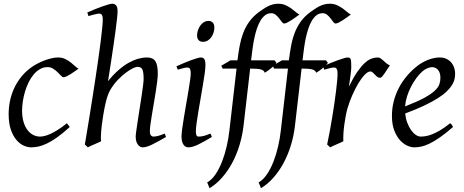

<svg xmlns="http://www.w3.org/2000/svg" viewBox="-20 -762 2462 1019"><path d="M397 -397.9Q386.7 -390.6 375.2 -382.3Q363.8 -374 353 -367.4Q342.3 -360.8 332.8 -356.4Q323.2 -352.1 316.9 -352.1Q311.5 -352.1 303.7 -360.4Q295.9 -368.7 285.4 -378.9Q274.9 -389.2 261.7 -397.5Q248.5 -405.8 232.9 -405.8Q210.4 -405.8 191.9 -395Q173.3 -384.3 158.2 -366.2Q143.1 -348.1 131.6 -324.5Q120.1 -300.8 112.5 -275.1Q105 -249.5 101.1 -223.6Q97.2 -197.8 97.2 -174.8Q97.2 -143.1 104.2 -117.7Q111.3 -92.3 124 -74.5Q136.7 -56.6 154.3 -46.9Q171.9 -37.1 192.9 -37.1Q201.7 -37.1 215.3 -40Q229 -43 246.8 -51Q264.6 -59.1 286.6 -72.8Q308.6 -86.4 335 -107.9Q338.9 -102.5 343.3 -97.2Q347.7 -91.8 350.1 -87.9Q312 -53.2 281.7 -32Q251.5 -10.7 226.8 0.7Q202.1 12.2 182.4 16.1Q162.6 20 145 20Q128.4 20 107.9 11.7Q87.4 3.4 69.1 -17.1Q50.8 -37.6 38.3 -71.8Q25.9 -106 25.9 -157.2Q25.9 -189.9 32.7 -224.9Q39.6 -259.8 54.9 -293.2Q70.3 -326.7 95 -356.9Q119.6 -387.2 155.8 -411.1Q169.4 -419.9 186 -428.2Q202.6 -436.5 220.5 -442.9Q238.3 -449.2 255.6 -453.1Q272.9 -457 288.1 -457Q309.6 -457 326.4 -448.7Q343.3 -440.4 356.4 -429.9Q369.6 -419.4 379.6 -409.9Q389.6 -400.4 397 -397.9Z M861.3 -35.2Q815.9 -8.8 786.4 5.6Q756.8 20 736.3 20Q722.2 20 711.2 4.6Q700.2 -10.7 700.2 -37.1Q700.2 -45.9 703.4 -68.6Q706.5 -91.3 711.2 -121.6Q715.8 -151.9 721.2 -186Q726.6 -220.2 731.2 -251Q735.8 -281.7 739 -306.2Q742.2 -330.6 742.2 -341.8Q742.2 -360.4 740.7 -372.8Q739.3 -385.3 735.6 -393.1Q731.9 -400.9 725.3 -404.1Q718.8 -407.2 708 -407.2Q701.7 -407.2 685.5 -399.7Q669.4 -392.1 648.7 -376.7Q627.9 -361.3 605.7 -338.4Q583.5 -315.4 564.9 -284.2Q551.8 -260.7 543 -225.8Q534.2 -190.9 527.3 -147Q522.9 -120.1 520.5 -99.6Q518.1 -79.1 516.8 -63.2Q515.6 -47.4 515.4 -34.9Q515.1 -22.5 516.1 -12.2Q509.8 -8.8 500.2 -4.6Q490.7 -0.5 480.7 3.9Q470.7 8.3 461.4 12.5Q452.1 16.6 446.3 20L430.2 4.9Q434.6 -21.5 441.2 -60.3Q447.8 -99.1 455.3 -145.8Q462.9 -192.4 470.9 -244.1Q479 -295.9 486.8 -347.4Q494.6 -398.9 501.7 -448Q508.8 -497.1 513.9 -538.3Q519 -579.6 522.2 -610.6Q525.4 -641.6 525.4 -657.2Q525.4 -668.5 523.7 -675Q522 -681.6 519.3 -684.8Q516.6 -688 512.9 -689Q509.3 -689.9 505.4 -689.9Q500.5 -689.9 491.5 -687.7Q482.4 -685.5 472.7 -683.1Q461.4 -680.2 449.2 -676.8L443.4 -695.8Q463.9 -705.1 484.6 -713.4Q505.4 -721.7 523.4 -728Q541.5 -734.4 555.2 -738.3Q568.8 -742.2 575.2 -742.2Q588.9 -742.2 596.4 -733.4Q604 -724.6 604 -702.1Q604 -690.4 601.1 -663.3Q598.1 -636.2 593.5 -601.1Q588.9 -565.9 583 -525.9Q577.1 -485.8 571.5 -448.5Q565.9 -411.1 561 -379.9Q556.2 -348.6 553.2 -331.1Q581.5 -366.2 609.4 -390.4Q637.2 -414.6 663.6 -429.2Q689.9 -443.8 714.1 -450.4Q738.3 -457 760.3 -457Q791 -457 804.2 -437.7Q817.4 -418.5 817.4 -371.1Q817.4 -354 814.2 -328.6Q811 -303.2 806.4 -273.9Q801.8 -244.6 796.4 -213.4Q791 -182.1 786.4 -154.1Q781.7 -126 778.6 -102.8Q775.4 -79.6 775.4 -65.9Q775.4 -49.3 781.2 -43.2Q787.1 -37.1 793 -37.1Q806.6 -37.1 821.3 -41.3Q835.9 -45.4 854 -53.2Z M1104.5 -35.2Q1081.5 -21.5 1063.2 -11.2Q1044.9 -1 1029.8 6.1Q1014.6 13.2 1002.4 16.6Q990.2 20 979.5 20Q962.9 20 953.1 4.6Q943.4 -10.7 943.4 -37.1Q943.4 -51.8 947 -78.9Q950.7 -106 956.1 -138.9Q961.4 -171.9 967.8 -207.8Q974.1 -243.7 979.5 -276.1Q984.9 -308.6 988.5 -334Q992.2 -359.4 992.2 -371.1Q992.2 -382.3 990.7 -388.9Q989.3 -395.5 986.8 -398.7Q984.4 -401.9 980.5 -402.8Q976.6 -403.8 972.2 -403.8Q968.3 -403.8 960.2 -402.1Q952.1 -400.4 943.8 -397.9Q934.6 -395.5 923.3 -392.1L916.5 -410.2Q937 -419.4 957.3 -428Q977.5 -436.5 995.1 -442.9Q1012.7 -449.2 1025.9 -453.1Q1039.1 -457 1045.4 -457Q1059.1 -457 1064.7 -447.8Q1070.3 -438.5 1070.3 -416Q1070.3 -401.9 1066.7 -374.3Q1063 -346.7 1057.1 -312.5Q1051.3 -278.3 1044.9 -241Q1038.6 -203.6 1032.7 -169.4Q1026.9 -135.3 1023.2 -107.7Q1019.5 -80.1 1019.5 -65.9Q1019.5 -50.8 1022.7 -43.9Q1025.9 -37.1 1034.2 -37.1Q1049.3 -37.1 1063.2 -41Q1077.1 -44.9 1097.2 -53.2ZM1117.7 -616.2Q1117.7 -602.5 1113.5 -589.1Q1109.4 -575.7 1101.6 -564.7Q1093.8 -553.7 1082.5 -546.9Q1071.3 -540 1057.6 -540Q1042.5 -540 1034.2 -548.8Q1025.9 -557.6 1025.9 -574.2Q1025.9 -587.4 1030.3 -600.8Q1034.7 -614.3 1042.5 -625.5Q1050.3 -636.7 1061.3 -643.8Q1072.3 -650.9 1085.9 -650.9Q1101.1 -650.9 1109.4 -641.8Q1117.7 -632.8 1117.7 -616.2Z M1569.3 -685.1Q1559.1 -677.7 1547.4 -669.2Q1535.6 -660.6 1524.4 -653.6Q1513.2 -646.5 1503.7 -641.8Q1494.1 -637.2 1488.3 -637.2Q1481.9 -637.2 1475.6 -645.8Q1469.2 -654.3 1461.4 -664.6Q1453.6 -674.8 1443.4 -683.3Q1433.1 -691.9 1419.4 -691.9Q1400.9 -691.9 1386.7 -680.9Q1372.6 -669.9 1361.8 -651.6Q1351.1 -633.3 1343.3 -609.6Q1335.4 -585.9 1330.1 -560.5Q1324.7 -535.2 1321.3 -510.3Q1317.9 -485.4 1315.4 -464.8L1312.5 -441.9H1437.5L1447.3 -428.2Q1442.4 -421.4 1434.1 -413.3Q1425.8 -405.3 1416.5 -397.9Q1407.2 -390.6 1398.7 -384.5Q1390.1 -378.4 1385.3 -376Q1382.8 -382.8 1377.7 -387Q1372.6 -391.1 1363.8 -393.6Q1355 -396 1341.8 -397Q1328.6 -397.9 1310.5 -397.9H1307.6L1272.5 -94.2Q1266.1 -40.5 1250.7 9.5Q1235.4 59.6 1212.2 102.8Q1189 146 1158.7 180.4Q1128.4 214.8 1092.3 236.8L1079.6 206.1Q1104 192.4 1123.8 163.1Q1143.6 133.8 1158.4 95.7Q1173.3 57.6 1183.1 14.9Q1192.9 -27.8 1197.3 -67.9L1235.4 -397.9H1161.6L1154.3 -413.1L1203.6 -441.9H1240.2Q1245.1 -481 1251.7 -517.1Q1258.3 -553.2 1270.3 -585.4Q1282.2 -617.7 1302 -645.8Q1321.8 -673.8 1352.5 -696.8Q1365.7 -706.1 1377.9 -714.4Q1390.1 -722.7 1402.8 -729Q1415.5 -735.4 1429 -738.8Q1442.4 -742.2 1457.5 -742.2Q1479 -742.2 1496.3 -734.1Q1513.7 -726.1 1527.3 -716.1Q1541 -706.1 1551.5 -696.8Q1562 -687.5 1569.3 -685.1Z M1842.3 -685.1Q1832 -677.7 1820.3 -669.2Q1808.6 -660.6 1797.4 -653.6Q1786.1 -646.5 1776.6 -641.8Q1767.1 -637.2 1761.2 -637.2Q1754.9 -637.2 1748.5 -645.8Q1742.2 -654.3 1734.4 -664.6Q1726.6 -674.8 1716.3 -683.3Q1706.1 -691.9 1692.4 -691.9Q1673.8 -691.9 1659.7 -680.9Q1645.5 -669.9 1634.8 -651.6Q1624 -633.3 1616.2 -609.6Q1608.4 -585.9 1603 -560.5Q1597.7 -535.2 1594.2 -510.3Q1590.8 -485.4 1588.4 -464.8L1585.4 -441.9H1710.4L1720.2 -428.2Q1715.3 -421.4 1707 -413.3Q1698.7 -405.3 1689.5 -397.9Q1680.2 -390.6 1671.6 -384.5Q1663.1 -378.4 1658.2 -376Q1655.8 -382.8 1650.6 -387Q1645.5 -391.1 1636.7 -393.6Q1627.9 -396 1614.7 -397Q1601.6 -397.9 1583.5 -397.9H1580.6L1545.4 -94.2Q1539.1 -40.5 1523.7 9.5Q1508.3 59.6 1485.1 102.8Q1461.9 146 1431.6 180.4Q1401.4 214.8 1365.2 236.8L1352.5 206.1Q1377 192.4 1396.7 163.1Q1416.5 133.8 1431.4 95.7Q1446.3 57.6 1456.1 14.9Q1465.8 -27.8 1470.2 -67.9L1508.3 -397.9H1434.6L1427.2 -413.1L1476.6 -441.9H1513.2Q1518.1 -481 1524.7 -517.1Q1531.2 -553.2 1543.2 -585.4Q1555.2 -617.7 1575 -645.8Q1594.7 -673.8 1625.5 -696.8Q1638.7 -706.1 1650.9 -714.4Q1663.1 -722.7 1675.8 -729Q1688.5 -735.4 1701.9 -738.8Q1715.3 -742.2 1730.5 -742.2Q1752 -742.2 1769.3 -734.1Q1786.6 -726.1 1800.3 -716.1Q1814 -706.1 1824.5 -696.8Q1835 -687.5 1842.3 -685.1Z M2049.3 -415Q2043.5 -407.2 2036.4 -396Q2029.3 -384.8 2022.2 -374.3Q2015.1 -363.8 2008.8 -356.4Q2002.4 -349.1 1997.6 -349.1Q1988.3 -349.1 1981.7 -354.5Q1975.1 -359.9 1969.5 -366Q1963.9 -372.1 1958.3 -377.4Q1952.6 -382.8 1945.3 -382.8Q1932.6 -382.8 1915.8 -365.5Q1898.9 -348.1 1882.1 -320.1Q1865.2 -292 1849.9 -257.1Q1834.5 -222.2 1824.2 -187Q1818.8 -168.5 1814.7 -146.2Q1810.5 -124 1807.4 -100.6Q1804.2 -77.1 1802.7 -54.4Q1801.3 -31.7 1802.2 -12.2Q1795.9 -8.8 1786.4 -4.6Q1776.9 -0.5 1766.8 3.9Q1756.8 8.3 1747.6 12.5Q1738.3 16.6 1732.4 20L1716.3 4.9Q1723.6 -29.8 1730.5 -66.9Q1737.3 -104 1743.4 -140.9Q1749.5 -177.7 1754.6 -212.9Q1759.8 -248 1763.4 -278.3Q1767.1 -308.6 1769.3 -332.5Q1771.5 -356.4 1771.5 -371.1Q1771.5 -382.3 1769.8 -388.9Q1768.1 -395.5 1765.4 -398.7Q1762.7 -401.9 1759 -402.8Q1755.4 -403.8 1751.5 -403.8Q1746.6 -403.8 1738.3 -402.1Q1730 -400.4 1721.7 -397.9Q1711.9 -395.5 1701.2 -392.1L1694.3 -410.2Q1714.8 -419.4 1735.6 -428Q1756.3 -436.5 1774.4 -442.9Q1792.5 -449.2 1805.9 -453.1Q1819.3 -457 1825.2 -457Q1832 -457 1835.9 -454.6Q1839.8 -452.1 1841.6 -446Q1843.3 -439.9 1843.8 -429Q1844.2 -418 1844.2 -400.9Q1844.2 -395.5 1842.8 -382.8Q1841.3 -370.1 1839.4 -355.2Q1837.4 -340.3 1835.2 -325.7Q1833 -311 1831.5 -301.8Q1855 -350.1 1876 -380.4Q1897 -410.6 1915.8 -427.7Q1934.6 -444.8 1951.7 -450.9Q1968.8 -457 1984.4 -457Q1993.2 -457 2000.2 -452.1Q2007.3 -447.3 2014.6 -440.4Q2022 -433.6 2030.3 -426.5Q2038.6 -419.4 2049.3 -415Z M2220.2 -381.8Q2204.1 -367.2 2188.7 -346.2Q2173.3 -325.2 2160.9 -300.8Q2148.4 -276.4 2140.1 -249.8Q2131.8 -223.1 2129.9 -197.3Q2193.8 -222.2 2231.2 -242.4Q2268.6 -262.7 2287.6 -280.8Q2306.6 -298.8 2312 -315.4Q2317.4 -332 2317.4 -349.1Q2317.4 -364.3 2313.5 -375.2Q2309.6 -386.2 2303.2 -392.8Q2296.9 -399.4 2288.8 -402.6Q2280.8 -405.8 2272.5 -405.8Q2264.6 -405.8 2249.5 -400.1Q2234.4 -394.5 2220.2 -381.8ZM2395.5 -371.1Q2395.5 -357.4 2392.3 -342.3Q2389.2 -327.1 2379.2 -311Q2369.1 -294.9 2351.3 -277.3Q2333.5 -259.8 2304 -241Q2274.4 -222.2 2231.9 -201.9Q2189.5 -181.6 2130.4 -159.7Q2133.3 -132.3 2141.8 -109.9Q2150.4 -87.4 2161.9 -71.3Q2173.3 -55.2 2186.8 -46.1Q2200.2 -37.1 2213.4 -37.1Q2223.6 -37.1 2238.3 -39.3Q2252.9 -41.5 2272.2 -48.8Q2291.5 -56.2 2315.7 -70.3Q2339.8 -84.5 2369.1 -107.9Q2374.5 -105 2378.7 -98.4Q2382.8 -91.8 2384.3 -87.9Q2344.2 -53.2 2313.5 -32Q2282.7 -10.7 2258.5 0.7Q2234.4 12.2 2215.1 16.1Q2195.8 20 2178.2 20Q2162.1 20 2141.6 11Q2121.1 2 2103 -17.8Q2085 -37.6 2072.5 -69.6Q2060.1 -101.6 2060.1 -147.9Q2060.1 -186 2069.3 -222.9Q2078.6 -259.8 2095.9 -293.7Q2113.3 -327.6 2138.7 -357.9Q2164.1 -388.2 2196.3 -413.1Q2207.5 -421.9 2221.7 -429.9Q2235.8 -438 2251.2 -444.1Q2266.6 -450.2 2282.5 -453.6Q2298.3 -457 2313.5 -457Q2334.5 -457 2349.9 -449.5Q2365.2 -441.9 2375.5 -429.7Q2385.7 -417.5 2390.6 -402.1Q2395.5 -386.7 2395.5 -371.1Z"/></svg>

Font: Gentium Basic
Style: Italic
Weight: 400
Italic angle: -8°
Designer: J. Victor Gaultney and Annie Olsen
Foundry: SIL International
Version: Version 1.102; 2013; Maintenance release